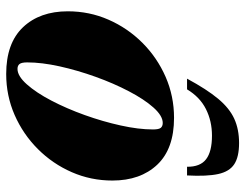

<svg xmlns="http://www.w3.org/2000/svg" viewBox="-106 -671 792 620"><g transform="rotate(90 290.0 -361.0)"><path d="M360.5 -527Q460.5 -527 511.8 -472.8Q563 -418.5 563 -328Q563 -258.5 536 -196.8Q509 -135 461.2 -87.2Q413.5 -39.5 351.2 -12.2Q289 15 219 15Q119.5 15 68 -39.2Q16.5 -93.5 16.5 -184Q16.5 -253.5 43.5 -315.2Q70.5 -377 118.2 -424.8Q166 -472.5 228.2 -499.8Q290.5 -527 360.5 -527ZM202.5 -21.5Q225.5 -21.5 252.2 -51.5Q279 -81.5 304.8 -130.8Q330.5 -180 351.5 -238.5Q372.5 -297 385.2 -354.8Q398 -412.5 398 -459Q398 -478 392.8 -484.2Q387.5 -490.5 377 -490.5Q354 -490.5 327.2 -460.5Q300.5 -430.5 274.8 -381.2Q249 -332 228 -273.5Q207 -215 194.2 -157.2Q181.5 -99.5 181.5 -53Q181.5 -34.5 186.8 -28Q192 -21.5 202.5 -21.5ZM418 -649.5Q371 -649.5 332.2 -630Q293.5 -610.5 268.5 -569H234Q268.5 -633 299 -669.5Q329.5 -706 363.5 -721.5Q397.5 -737 442 -737Q486.5 -737 510.2 -721.5Q534 -706 542 -669.5Q550 -633 546.5 -569H518.5Q519 -611.5 494.2 -630.5Q469.5 -649.5 418 -649.5Z"/></g></svg>

Font: Newsreader 72pt ExtraBold
Style: Italic
Weight: 800
Italic angle: -17°
Designer: Hugues Gentile
Foundry: Production Type
Version: Version 1.003; ttfautohint (v1.8.3)